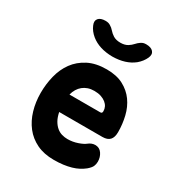

<svg xmlns="http://www.w3.org/2000/svg" viewBox="-186 -909 972 1043"><g transform="rotate(30 300.0 -387.5)"><path d="M461 -173Q488 -173 503 -151Q518 -129 518 -101Q518 -85 512 -71.5Q506 -58 486 -41Q471 -29 453 -19.5Q435 -10 412.5 -3.5Q390 3 363.5 6.5Q337 10 305 10Q243 10 197.5 -12Q152 -34 122 -72.5Q92 -111 77 -162Q62 -213 62 -270Q62 -325 75 -377.5Q88 -430 117.5 -470.5Q147 -511 194.5 -535.5Q242 -560 310 -560Q372 -560 414.5 -537.5Q457 -515 483.5 -478Q510 -441 521.5 -393Q533 -345 533 -295Q533 -262 518 -246Q503 -230 472 -230H201Q207 -200 218.5 -180Q230 -160 245 -147.5Q260 -135 277.5 -130Q295 -125 313 -125Q345 -125 375.5 -135.5Q406 -146 419 -157Q429 -165 439.5 -169Q450 -173 461 -173ZM202 -340H395Q401 -340 404 -343Q407 -346 407 -354Q407 -368 401 -380.5Q395 -393 382.5 -403Q370 -413 352 -419Q334 -425 310 -425Q288 -425 270.5 -419Q253 -413 239.5 -402Q226 -391 216.5 -375.5Q207 -360 202 -340ZM126 -729Q115 -754 128 -769.5Q141 -785 172 -785Q182 -785 189.5 -783Q197 -781 203 -777Q217 -769 227.5 -756.5Q238 -744 255 -733Q273 -722 300 -722Q327 -722 345 -733Q361 -743 371.5 -755Q382 -767 394 -775Q401 -780 408.5 -782.5Q416 -785 427 -785Q458 -785 471.5 -769.5Q485 -754 474 -729Q461 -700 434 -677Q383 -636 300 -635Q217 -636 166 -677Q138 -700 126 -729Z"/></g></svg>

Font: Maple Mono NL ExtraBold
Style: Regular
Weight: 800
Monospace: yes
Designer: subframe7536
Version: Version 7.000